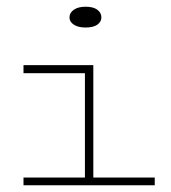

<svg xmlns="http://www.w3.org/2000/svg" viewBox="-20 -551 510 572"><path d="M282 -499Q282 -486 270 -477.5Q258 -469 235 -469Q213 -469 200 -477.5Q187 -486 187 -499Q187 -513 200 -522Q213 -531 235 -531Q258 -531 270 -522Q282 -513 282 -499ZM441 1H50V-22H233V-333H50V-357H258V-22H441Z"/></svg>

Font: BhuTuka Expanded One
Style: Regular
Weight: 400
Designer: Erin McLaughlin
Version: Version 1.000; ttfautohint (v1.8.3)